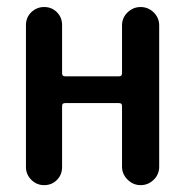

<svg xmlns="http://www.w3.org/2000/svg" viewBox="-20 -540 540 560"><path d="M55.7 -52.7V-466.8Q55.7 -489.3 71.3 -504.4Q86.9 -519.5 108.9 -519.5Q130.9 -519.5 146 -504.4Q161.1 -489.3 161.1 -466.8V-326.2Q161.1 -317.4 169.9 -317.4H327.1Q335.9 -317.4 335.9 -326.2V-465.8Q335.9 -488.3 352.1 -503.9Q368.2 -519.5 390.1 -519.5Q412.1 -519.5 428.2 -503.9Q444.3 -488.3 444.3 -465.8V-53.7Q444.3 -31.2 428.2 -15.6Q412.1 0 390.1 0Q368.2 0 352.1 -16.1Q335.9 -32.2 335.9 -53.7V-231.4Q335.9 -239.3 327.1 -239.3H169.9Q161.1 -239.3 161.1 -231.4V-52.7Q161.1 -30.3 146 -15.1Q130.9 0 108.9 0Q86.9 0 71.3 -15.6Q55.7 -31.2 55.7 -52.7Z"/></svg>

Font: Rounded Mgen+ 1mn medium
Style: Regular
Weight: 500
Designer: [Source Han Sans]
Ryoko NISHIZUKA  (kana & ideographs); Paul D. Hunt (Latin, Greek & Cyrillic); Wenlong ZHANG  (bopomofo
Version: Version 1.059.20150602